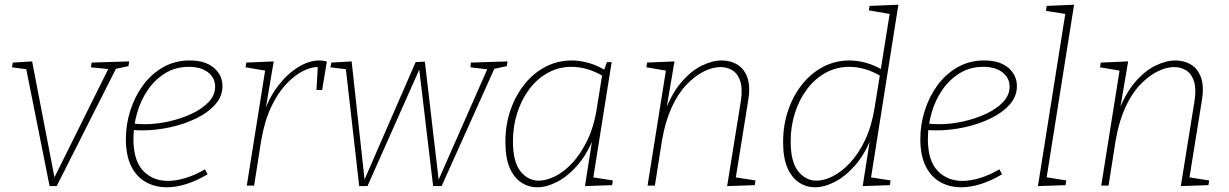

<svg xmlns="http://www.w3.org/2000/svg" viewBox="-20 -786 5202 813"><path d="M190 2 90 -499 98 -492 31 -501 34 -521 116 -526 212 -28H207L441 -499L445 -493L365 -501L368 -521L527 -526L524 -506L459 -492L473 -499L220 2Z M687 7Q637 7 597.5 -15Q558 -37 535.5 -82.5Q513 -128 513 -197Q513 -259 532 -318.5Q551 -378 586 -425.5Q621 -473 671 -501.5Q721 -530 783 -530Q849 -530 885.5 -499Q922 -468 922 -421Q922 -378 891.5 -343.5Q861 -309 810.5 -284.5Q760 -260 700 -247Q640 -234 582 -234Q569 -234 559 -234.5Q549 -235 538 -236L542 -263Q553 -262 565.5 -261Q578 -260 591 -260Q641 -260 693.5 -271.5Q746 -283 791 -304Q836 -325 863.5 -354Q891 -383 891 -419Q891 -456 861 -479.5Q831 -503 779 -503Q724 -503 680.5 -476.5Q637 -450 606.5 -406Q576 -362 560.5 -307.5Q545 -253 545 -197Q545 -106 586 -63Q627 -20 691 -20Q726 -20 766.5 -32.5Q807 -45 848 -69L859 -48Q814 -21 770 -7Q726 7 687 7Z M1025 0 1105 -502 1115 -485 1020 -501 1023 -521 1139 -526 1102 -308 1094 -299Q1117 -369 1156 -420.5Q1195 -472 1241.5 -501Q1288 -530 1332 -530Q1350 -530 1364 -525L1344 -405H1320L1326 -510L1332 -502Q1301 -504 1264.5 -486Q1228 -468 1192 -430Q1156 -392 1128 -332.5Q1100 -273 1086 -191L1056 0Z M1501 2 1444 -498 1452 -492 1379 -501 1383 -521 1469 -526 1525 -13H1518L1740 -523L1779 -525L1838 -20H1835L2046 -499L2048 -492L1972 -501L1974 -521L2129 -526L2126 -506L2061 -492L2075 -499L1850 2H1814L1754 -502L1761 -504L1536 2Z M2255 7Q2218 7 2187 -13.5Q2156 -34 2138 -76Q2120 -118 2120 -185Q2120 -256 2141 -318Q2162 -380 2200 -428Q2238 -476 2289.5 -503Q2341 -530 2401 -530Q2434 -530 2471 -520Q2508 -510 2549 -485L2536 -484L2550 -523H2570L2490 -20L2479 -37L2575 -22L2572 -2L2457 2L2491 -215L2501 -223Q2473 -143 2430 -92Q2387 -41 2341 -17Q2295 7 2255 7ZM2261 -21Q2293 -21 2330.5 -39.5Q2368 -58 2403.5 -96Q2439 -134 2467.5 -193Q2496 -252 2508 -333L2531 -476L2538 -461Q2502 -483 2467.5 -493Q2433 -503 2400 -503Q2346 -503 2300.5 -478Q2255 -453 2222 -409.5Q2189 -366 2170.5 -309Q2152 -252 2152 -188Q2152 -100 2184 -60.5Q2216 -21 2261 -21Z M3059 2 3117 -358Q3125 -409 3115 -441Q3105 -473 3082.5 -487.5Q3060 -502 3031 -502Q2998 -502 2960.5 -483.5Q2923 -465 2887 -427.5Q2851 -390 2824 -331Q2797 -272 2783 -191L2753 0H2722L2802 -502L2812 -485L2717 -501L2720 -521L2836 -526L2799 -308L2790 -300Q2821 -386 2863.5 -436Q2906 -486 2951.5 -508Q2997 -530 3036 -530Q3074 -530 3103 -512Q3132 -494 3145 -456.5Q3158 -419 3148 -360L3094 -24L3082 -37L3179 -22L3176 -2Z M3431 7Q3394 7 3363 -13.5Q3332 -34 3314 -76Q3296 -118 3296 -185Q3296 -256 3317 -318Q3338 -380 3376 -428Q3414 -476 3465.5 -503Q3517 -530 3577 -530Q3610 -530 3647 -520Q3684 -510 3725 -485L3708 -483L3749 -739L3759 -725L3659 -742L3662 -761L3784 -766L3666 -20L3655 -37L3751 -22L3748 -2L3633 2L3667 -215L3677 -223Q3649 -143 3606 -92Q3563 -41 3517 -17Q3471 7 3431 7ZM3437 -21Q3469 -21 3506 -39.5Q3543 -58 3579 -96Q3615 -134 3643 -193Q3671 -252 3684 -333L3707 -476L3714 -461Q3678 -483 3643.5 -493Q3609 -503 3576 -503Q3522 -503 3476.5 -478Q3431 -453 3398 -409.5Q3365 -366 3346.5 -309Q3328 -252 3328 -188Q3328 -100 3360 -60.5Q3392 -21 3437 -21Z M4051 7Q4001 7 3961.5 -15Q3922 -37 3899.5 -82.5Q3877 -128 3877 -197Q3877 -259 3896 -318.5Q3915 -378 3950 -425.5Q3985 -473 4035 -501.5Q4085 -530 4147 -530Q4213 -530 4249.5 -499Q4286 -468 4286 -421Q4286 -378 4255.5 -343.5Q4225 -309 4174.5 -284.5Q4124 -260 4064 -247Q4004 -234 3946 -234Q3933 -234 3923 -234.5Q3913 -235 3902 -236L3906 -263Q3917 -262 3929.5 -261Q3942 -260 3955 -260Q4005 -260 4057.5 -271.5Q4110 -283 4155 -304Q4200 -325 4227.5 -354Q4255 -383 4255 -419Q4255 -456 4225 -479.5Q4195 -503 4143 -503Q4088 -503 4044.5 -476.5Q4001 -450 3970.5 -406Q3940 -362 3924.5 -307.5Q3909 -253 3909 -197Q3909 -106 3950 -63Q3991 -20 4055 -20Q4090 -20 4130.5 -32.5Q4171 -45 4212 -69L4223 -48Q4178 -21 4134 -7Q4090 7 4051 7Z M4375 2 4493 -741 4503 -725 4409 -740 4412 -761 4528 -766 4410 -23 4401 -37 4495 -22 4492 -2Z M4980 2 5038 -358Q5046 -409 5036 -441Q5026 -473 5003.5 -487.5Q4981 -502 4952 -502Q4919 -502 4881.5 -483.5Q4844 -465 4808 -427.5Q4772 -390 4745 -331Q4718 -272 4704 -191L4674 0H4643L4723 -502L4733 -485L4638 -501L4641 -521L4757 -526L4720 -308L4711 -300Q4742 -386 4784.5 -436Q4827 -486 4872.5 -508Q4918 -530 4957 -530Q4995 -530 5024 -512Q5053 -494 5066 -456.5Q5079 -419 5069 -360L5015 -24L5003 -37L5100 -22L5097 -2Z"/></svg>

Font: Bitter Thin ExtraLight
Style: Italic
Weight: 250
Italic angle: -9°
Version: Version 2.002